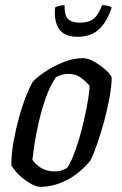

<svg xmlns="http://www.w3.org/2000/svg" viewBox="-20 -726 474 746"><path d="M136 0Q122 0 100 -12Q78 -24 57 -43.5Q36 -63 24 -84Q24 -128 33 -177.5Q42 -227 55 -273.5Q68 -320 82.5 -355.5Q97 -391 107 -408Q120 -423 151 -444.5Q182 -466 222.5 -483Q263 -500 303 -500Q322 -500 346.5 -486Q371 -472 390.5 -454.5Q410 -437 414 -425Q414 -394 406 -349Q398 -304 385 -256Q372 -208 357.5 -166.5Q343 -125 331 -102Q291 -53 240 -26.5Q189 0 136 0ZM193 -60Q206 -60 216.5 -63Q227 -66 240 -73Q251 -87 263.5 -117.5Q276 -148 287.5 -187Q299 -226 308 -266.5Q317 -307 322.5 -340.5Q328 -374 328 -393Q311 -412 292.5 -425.5Q274 -439 245 -439Q233 -439 222.5 -436Q212 -433 198 -427Q175 -394 158.5 -347.5Q142 -301 131 -253Q120 -205 114 -165.5Q108 -126 106 -105Q115 -90 137.5 -75Q160 -60 193 -60ZM282 -583Q229 -583 209 -614Q189 -645 194 -697Q199 -700 209 -703Q219 -706 231 -706Q230 -666 244.5 -652Q259 -638 291 -638Q324 -638 342.5 -652Q361 -666 377 -706Q391 -706 401 -703Q411 -700 414 -697Q398 -645 366.5 -614Q335 -583 282 -583Z"/></svg>

Font: Texturina 72pt 72pt Medium
Style: Italic
Weight: 500
Italic angle: -11°
Designer: Guillermo Torres Carreño
Foundry: Omnibus-Type
Version: Version 1.002; ttfautohint (v1.8.3)